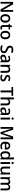

<svg xmlns="http://www.w3.org/2000/svg" viewBox="5014 -5814 810 10879"><g transform="rotate(90 5419.5 -375.0)"><path d="M648 0V-714H547V-330C547 -265 552 -182 554 -140H550L222 -714H87V0H188V-380C187 -452 182 -524 179 -577H183L512 0Z M1265 -270C1265 -449 1165 -549 1025 -549C876 -549 784 -449 784 -270C784 -91 884 10 1022 10C1171 10 1265 -91 1265 -270ZM896 -270C896 -392 934 -461 1023 -461C1114 -461 1153 -392 1153 -270C1153 -149 1114 -77 1024 -77C934 -77 896 -149 896 -270Z M1579 -76C1537 -76 1508 -104 1508 -162V-458H1651V-539H1508V-660H1441L1405 -546L1330 -506V-458H1399V-160C1399 -27 1468 10 1553 10C1593 10 1632 2 1655 -9V-89C1635 -81 1606 -76 1579 -76Z M2208 -270C2208 -449 2108 -549 1968 -549C1819 -549 1727 -449 1727 -270C1727 -91 1827 10 1965 10C2114 10 2208 -91 2208 -270ZM1839 -270C1839 -392 1877 -461 1966 -461C2057 -461 2096 -392 2096 -270C2096 -149 2057 -77 1967 -77C1877 -77 1839 -149 1839 -270Z M2994 -193C2994 -305 2932 -353 2820 -401C2717 -445 2679 -471 2679 -537C2679 -593 2716 -631 2789 -631C2843 -631 2898 -615 2949 -592L2984 -681C2929 -707 2866 -724 2792 -724C2659 -724 2569 -653 2569 -536C2569 -419 2635 -364 2737 -323C2845 -280 2885 -250 2885 -185C2885 -122 2842 -82 2755 -82C2686 -82 2614 -105 2561 -129V-27C2609 -3 2674 10 2750 10C2904 10 2994 -66 2994 -193Z M3316 -549C3245 -549 3180 -528 3131 -502L3164 -425C3208 -447 3257 -466 3307 -466C3366 -466 3400 -437 3400 -358V-328L3314 -325C3154 -319 3077 -263 3077 -153C3077 -41 3145 10 3236 10C3321 10 3362 -16 3406 -75H3410L3431 0H3508V-365C3508 -491 3443 -549 3316 -549ZM3400 -259V-212C3400 -118 3343 -72 3270 -72C3222 -72 3189 -96 3189 -152C3189 -215 3225 -252 3335 -257Z M3921 -549C3856 -549 3795 -523 3763 -467H3757L3742 -539H3657V0H3765V-272C3765 -394 3796 -462 3896 -462C3964 -462 3996 -420 3996 -336V0H4104V-351C4104 -490 4038 -549 3921 -549Z M4596 -152C4596 -241 4543 -276 4449 -314C4355 -352 4328 -370 4328 -409C4328 -445 4358 -466 4415 -466C4460 -466 4508 -450 4554 -430L4587 -511C4535 -535 4481 -549 4419 -549C4301 -549 4223 -498 4223 -404C4223 -315 4276 -281 4371 -240C4469 -199 4491 -178 4491 -142C4491 -100 4461 -72 4390 -72C4335 -72 4271 -93 4224 -116V-23C4268 -1 4317 10 4389 10C4522 10 4596 -46 4596 -152Z M5217 0V-621H5414V-714H4909V-621H5107V0Z M5612 -760H5504V0H5612V-271C5612 -393 5643 -462 5743 -462C5811 -462 5842 -420 5842 -336V0H5951V-351C5951 -489 5884 -548 5766 -548C5703 -548 5646 -521 5613 -466H5607C5609 -487 5612 -523 5612 -557Z M6304 -549C6233 -549 6168 -528 6119 -502L6152 -425C6196 -447 6245 -466 6295 -466C6354 -466 6388 -437 6388 -358V-328L6302 -325C6142 -319 6065 -263 6065 -153C6065 -41 6133 10 6224 10C6309 10 6350 -16 6394 -75H6398L6419 0H6496V-365C6496 -491 6431 -549 6304 -549ZM6388 -259V-212C6388 -118 6331 -72 6258 -72C6210 -72 6177 -96 6177 -152C6177 -215 6213 -252 6323 -257Z M6700 -744C6666 -744 6639 -727 6639 -683C6639 -640 6666 -622 6700 -622C6733 -622 6761 -640 6761 -683C6761 -727 6733 -744 6700 -744ZM6754 -539H6645V0H6754Z M7470 0H7567L7768 -606H7772C7769 -563 7765 -478 7765 -409V0H7871V-714H7715L7524 -141H7520L7333 -714H7177V0H7278V-403C7278 -478 7274 -566 7270 -607H7274Z M8239 -549C8100 -549 8007 -446 8007 -265C8007 -84 8110 10 8258 10C8333 10 8380 -1 8431 -26V-114C8377 -89 8330 -76 8265 -76C8173 -76 8121 -136 8118 -247H8457V-305C8457 -455 8373 -549 8239 -549ZM8240 -467C8315 -467 8349 -409 8350 -325H8121C8128 -416 8170 -467 8240 -467Z M8751 10C8828 10 8874 -26 8903 -72H8907L8926 0H9011V-760H8903V-558C8903 -531 8907 -488 8910 -470H8904C8875 -514 8829 -549 8753 -549C8632 -549 8550 -453 8550 -268C8550 -84 8631 10 8751 10ZM8780 -77C8701 -77 8661 -145 8661 -266C8661 -388 8701 -462 8779 -462C8877 -462 8907 -393 8907 -267V-251C8907 -134 8873 -77 8780 -77Z M9218 -744C9184 -744 9157 -727 9157 -683C9157 -640 9184 -622 9218 -622C9251 -622 9279 -640 9279 -683C9279 -727 9251 -744 9218 -744ZM9272 -539H9163V0H9272Z M9867 -539H9759V-266C9759 -144 9727 -77 9628 -77C9560 -77 9529 -118 9529 -202V-539H9420V-186C9420 -49 9486 10 9602 10C9667 10 9728 -15 9761 -71H9767L9782 0H9867Z M10594 -549C10529 -549 10468 -521 10436 -462H10429C10403 -521 10351 -549 10275 -549C10212 -549 10155 -523 10125 -467H10120L10104 -539H10019V0H10127V-272C10127 -394 10156 -462 10247 -462C10309 -462 10338 -420 10338 -337V0H10447V-290C10447 -401 10480 -462 10567 -462C10630 -462 10659 -420 10659 -337V0H10767V-351C10767 -490 10709 -549 10594 -549Z"/></g></svg>

Font: Noto Sans Thai Medium
Style: Regular
Weight: 500
Designer: Monotype Design Team
Foundry: Monotype Imaging Inc.
Version: Version 1.901